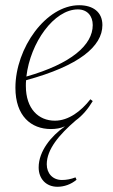

<svg xmlns="http://www.w3.org/2000/svg" viewBox="-20 -482 431 735"><path d="M278 -446C314 -446 335 -421 335 -386C335 -310 253 -238 81 -189C96 -319 187 -446 278 -446ZM200 233C225 233 252 224 273 206L269 197C251 204 234 207 217 207C182 207 159 182 159 147C159 90 206 34 270 -21C295 -39 317 -65 335 -95L326 -102C291 -57 243 -20 190 -20C128 -20 79 -65 79 -153C79 -160 79 -168 80 -175C283 -230 372 -305 372 -386C372 -436 336 -462 283 -462C156 -462 39 -298 39 -146C39 -38 99 12 175 12C193 12 213 9 227 2V3C177 38 128 96 128 159C128 202 156 233 200 233Z"/></svg>

Font: Source Serif 4 Display Light
Style: Italic
Weight: 300
Italic angle: -12°
Designer: Frank Grießhammer
Foundry: Adobe Systems Incorporated
Version: Version 4.004;hotconv 1.0.117;makeotfexe 2.5.65602